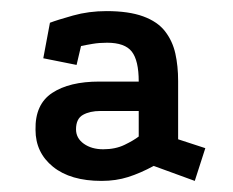

<svg xmlns="http://www.w3.org/2000/svg" viewBox="-20 -478 419 346"><path d="M331 -152 257 -179Q233 -166 211 -159Q189 -152 163 -152Q107 -152 75.5 -177.5Q44 -203 44 -244Q43 -290 74 -310.5Q105 -331 159 -331H230Q230 -369 217.5 -385Q205 -401 173 -401Q159 -401 147 -399Q135 -397 126 -395L118 -361L58 -373L70 -437Q83 -442 111.5 -450Q140 -458 172 -458Q212 -458 238 -448.5Q264 -439 277.5 -421.5Q291 -404 296 -381.5Q301 -359 301 -332V-227L350 -211ZM166 -209Q188 -209 204.5 -217Q221 -225 230 -232V-278H161Q142 -278 129.5 -271Q117 -264 117 -245Q117 -229 131 -219Q145 -209 166 -209Z"/></svg>

Font: Podkova SemiBold
Style: Regular
Weight: 600
Designer: Ilya Yudin
Foundry: Cyreal (www.cyreal.org)
Version: Version 2.103